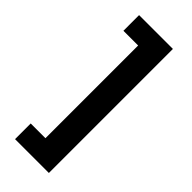

<svg xmlns="http://www.w3.org/2000/svg" viewBox="-319 -944 1117 1117"><g transform="rotate(45 239.5 -385.5)"><path d="M84 -3.9H205.1V-766.6H84V-895.5H362.3V125H84Z"/></g></svg>

Font: Gothic A1 Black
Style: Regular
Weight: 900
Version: Version 2.50